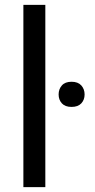

<svg xmlns="http://www.w3.org/2000/svg" viewBox="-20 -770 390 790"><path d="M166.5 0H76.2V-750H166.5ZM221.2 -381.3Q221.2 -403.3 234.6 -418.5Q248 -433.6 274.4 -433.6Q300.8 -433.6 314.5 -418.5Q328.1 -403.3 328.1 -381.3Q328.1 -359.4 314.5 -344.7Q300.8 -330.1 274.4 -330.1Q248 -330.1 234.6 -344.7Q221.2 -359.4 221.2 -381.3Z"/></svg>

Font: Roboto-ThirdPerson-AD3FC
Style: ThirdPerson-AD3FC
Weight: 400
Designer: Google
Version: Version 2.137; 2017